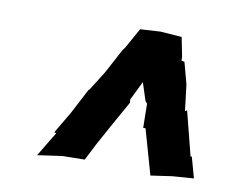

<svg xmlns="http://www.w3.org/2000/svg" viewBox="-51 -775 576 487"><g transform="rotate(10 237.0 -531.0)"><path d="M304 -579 319 -533 324 -527 325 -465H331C342 -426 353 -387 364 -349L419 -357L474 -361L459 -415L456 -414L427 -528L422 -525L414 -592L399 -648L391 -650V-659L381 -709L326 -713L274 -710L245 -658L239 -650L206 -588L174 -537L172 -536L138 -471L105 -415L110 -413L72 -350L135 -359L193 -360L216 -405C237 -444 259 -483 281 -522L280 -530Z"/></g></svg>

Font: Asimov Print
Style: DIt
Weight: 250
Width: 0
Designer: Google
Version: Version 2.000980: 2014